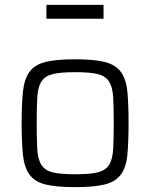

<svg xmlns="http://www.w3.org/2000/svg" viewBox="-20 -762 618 790"><path d="M69 0ZM289 8Q211 8 167 -3Q123 -14 101.5 -43.5Q80 -73 74.5 -124Q69 -175 69 -255Q69 -335 74.5 -386Q80 -437 101.5 -466.5Q123 -496 167 -507Q211 -518 289 -518Q367 -518 411 -507Q455 -496 477 -466.5Q499 -437 504 -386Q509 -335 509 -255Q509 -175 504 -124Q499 -73 477 -43.5Q455 -14 411 -3Q367 8 289 8ZM289 -45Q349 -45 381 -52.5Q413 -60 428 -82.5Q443 -105 445.5 -146.5Q448 -188 448 -255Q448 -322 445.5 -363.5Q443 -405 428 -427.5Q413 -450 381 -457.5Q349 -465 289 -465Q230 -465 198 -457.5Q166 -450 151 -427.5Q136 -405 133.5 -363.5Q131 -322 131 -255Q131 -188 133.5 -146.5Q136 -105 151 -82.5Q166 -60 198 -52.5Q230 -45 289 -45ZM171 -685ZM171 -685V-742H406V-685Z"/></svg>

Font: Azeri Sans Light
Style: Regular
Weight: 300
Designer: Hector Gatti & Omnibus-Type (original fonts) / Cristiano Sobral (main changes and remastering)
Version: Version 1.000; ttfautohint (v1.6)